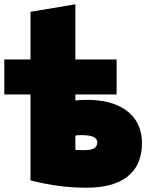

<svg xmlns="http://www.w3.org/2000/svg" viewBox="-40 -833 696 894"><path d="M102 -393V7C198 31 276 41 365 41C519 41 621 -22 621 -166C621 -312 500 -368 369 -368C347 -368 328 -367 311 -365V-393H503V-556H311V-813L102 -778V-556H-20V-393ZM311 -135V-202C321 -203 331 -204 341 -204C348 -204 354 -203 360 -203C391 -201 413 -192 413 -170C413 -144 391 -134 355 -134C340 -134 324 -134 311 -135Z"/></svg>

Font: Repo ExtraBlack
Style: Regular
Weight: 400
Designer: Stefan Peev
Foundry: Context Ltd
Version: Version 001.502